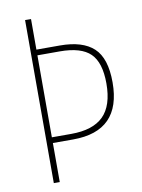

<svg xmlns="http://www.w3.org/2000/svg" viewBox="-82 -771 613 828"><g transform="rotate(-10 225.0 -357.0)"><path d="M411 -384Q411 -171 201 -171H112V0H86V-714H112V-580H215Q314 -580 362.5 -535Q411 -490 411 -384ZM197 -196Q292 -196 338 -241.5Q384 -287 384 -384Q384 -476 343.5 -515.5Q303 -555 210 -555H112V-196Z"/></g></svg>

Font: Noto Sans Gurmukhi UI Condensed Thin
Style: Regular
Weight: 100
Width: 3
Designer: Jelle Bosma - Monotype Design Team
Foundry: Monotype Imaging Inc.
Version: Version 2.004; ttfautohint (v1.8.4.7-5d5b)